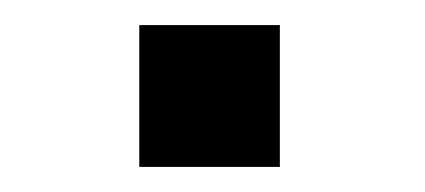

<svg xmlns="http://www.w3.org/2000/svg" viewBox="-20 -495 339 153"><path d="M91 -362V-475H203V-362Z"/></svg>

Font: Coval
Style: Medium
Weight: 500
Foundry: Context Ltd
Version: Version 001.000